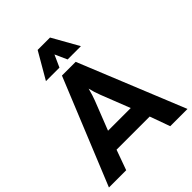

<svg xmlns="http://www.w3.org/2000/svg" viewBox="-271 -1058 1196 1196"><g transform="rotate(-45 327.0 -460.0)"><path d="M172 -746 273 -920H382L480 -746H363L327 -826L291 -746ZM-19 0 267 -700H388L673 0H521L473 -133H181L133 0ZM302 -445 227 -254H427L352 -445Q335 -489 327 -525Q314 -475 302 -445Z"/></g></svg>

Font: Cal Sans
Style: Regular
Weight: 400
Designer: Designer Mark Davis DBA MarkFonts
Foundry: Designer Mark Davis DBA MarkFonts
Version: Version 1.000